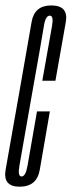

<svg xmlns="http://www.w3.org/2000/svg" viewBox="-46 -700 270 724"><path d="M28 4Q93 4 104 -59.8Q115 -123.5 142 -280H93.5Q65 -116 57.8 -75.2Q50.5 -34.5 35.5 -34.5Q20 -34.5 27.2 -75Q34.5 -115.5 73.5 -339Q113.5 -563 119.5 -602Q125.5 -641 142 -641Q157 -641 150.2 -602Q143.5 -563 113.5 -395.5H163Q191.5 -555 202.2 -617.2Q213 -679.5 147 -679.5Q84 -679.5 73.2 -617.5Q62.5 -555.5 24.5 -339Q-13.5 -124 -24.8 -60Q-36 4 28 4Z"/></svg>

Font: Anybody UltraCondensed Light
Style: Italic
Weight: 300
Width: 1
Italic angle: -10°
Version: Version 1.113;gftools[0.9.25]